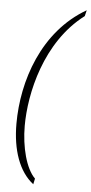

<svg xmlns="http://www.w3.org/2000/svg" viewBox="-59 -778 442 932"><g transform="rotate(5 162.5 -312.0)"><path d="M140 120 146 92C101 48 74 -56 74 -159C74 -316 130 -573 318 -715L325 -744C114 -622 33 -374 33 -166C33 -38 69 65 140 120Z"/></g></svg>

Font: Noto Serif Condensed ExtraLight
Style: Italic
Weight: 200
Width: 3
Italic angle: -12°
Designer: Monotype Design Team
Foundry: Monotype Imaging Inc.
Version: Version 2.013